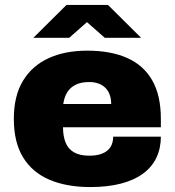

<svg xmlns="http://www.w3.org/2000/svg" viewBox="-20 -745 707 777"><path d="M345 12Q250 12 180.5 -17.5Q111 -47 73.5 -108Q36 -169 36 -264Q36 -357 73 -418Q110 -479 176.5 -509.5Q243 -540 333 -540Q428 -540 494.5 -510.5Q561 -481 596 -420Q631 -359 631 -264V-230H235Q235 -194 245.5 -168Q256 -142 279.5 -128.5Q303 -115 341 -115Q368 -115 386.5 -121Q405 -127 416.5 -137.5Q428 -148 433 -162Q438 -176 438 -192H631Q631 -145 613 -107Q595 -69 559 -42.5Q523 -16 469.5 -2Q416 12 345 12ZM236 -324H430Q430 -345 424 -361.5Q418 -378 406.5 -389.5Q395 -401 378.5 -407Q362 -413 341 -413Q308 -413 286 -402Q264 -391 252 -371.5Q240 -352 236 -324ZM115 -592 249 -725H417L551 -592H404L303 -681H361L260 -592Z"/></svg>

Font: Archivo SemiBold Black
Style: Regular
Weight: 900
Version: Version 2.001